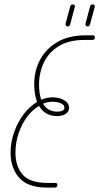

<svg xmlns="http://www.w3.org/2000/svg" viewBox="-20 -850 450 870"><path d="M192 0Q106 0 67 -44.5Q28 -89 28 -158Q28 -206 44 -251Q60 -296 87 -332Q114 -368 148 -388Q135 -422 135 -470Q135 -528 161 -578Q187 -628 239 -659Q291 -690 369 -690H401Q410 -690 410 -681Q410 -669 398 -669H363Q292 -669 246.5 -641Q201 -613 179 -567Q157 -521 157 -467Q157 -425 167 -398Q193 -409 219 -409Q248 -409 270.5 -396Q293 -383 293 -361Q293 -344 277.5 -334Q262 -324 239 -324Q184 -324 157 -370Q126 -352 102 -319.5Q78 -287 64 -245Q50 -203 50 -158Q50 -97 82.5 -59Q115 -21 198 -21H231Q240 -21 240 -12Q240 0 228 0ZM219 -389Q197 -389 175 -380Q196 -344 241 -344Q254 -344 263 -348.5Q272 -353 272 -362Q272 -375 255.5 -382Q239 -389 219 -389ZM287 -730Q283 -730 279.5 -733Q276 -736 277 -742L298 -820Q301 -830 309 -830Q314 -830 317.5 -827Q321 -824 319 -818L298 -740Q295 -730 287 -730ZM377 -730Q373 -730 369.5 -733Q366 -736 367 -742L388 -820Q391 -830 399 -830Q404 -830 407.5 -827Q411 -824 409 -818L388 -740Q385 -730 377 -730Z"/></svg>

Font: Zen Loop
Style: Italic
Weight: 400
Italic angle: -15°
Designer: Yoshimichi Ohira
Foundry: A-1 Corp ZenFonts
Version: Version 1.000; ttfautohint (v1.8.3)